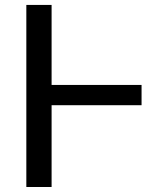

<svg xmlns="http://www.w3.org/2000/svg" viewBox="-20 -747 671 767"><path d="M545.5 -407.7V-326.7H186.1V0H85.2V-727.3H186.1V-407.7Z"/></svg>

Font: Inter Alia
Style: Regular
Weight: 400
Designer: Rasmus Andersson (Latin, Greek, Cyrillic etc.) and Evan from Shavian.info (Shavian, old style figures)
Foundry: Shavian.info
Version: Version 0.001;git-37ab20767